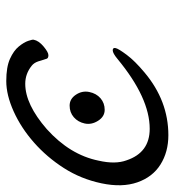

<svg xmlns="http://www.w3.org/2000/svg" viewBox="-20 -532 544 597"><g transform="rotate(-90 251.5 -234.0)"><path d="M263.5 -228Q259 -206 244 -193Q229 -180 208 -180Q187 -180 174 -200.5Q161 -221 165.5 -242Q170 -263 185 -276Q200 -289 221 -289Q242 -289 255 -269.5Q268 -250 263.5 -228ZM324 -56Q236 18 129 18Q77 18 38 -6.5Q-1 -31 -17.5 -78.5Q-34 -126 -20.5 -190Q-7 -254 27 -307Q61 -360 106.5 -400Q152 -440 203 -463Q254 -486 297.5 -486Q341 -486 366.5 -474.5Q392 -463 405 -447Q418 -431 422.5 -417.5Q427 -404 426 -401Q423 -385 405 -370Q387 -355 378 -355Q369 -355 367 -360Q363 -374 358.5 -387Q354 -400 345 -407Q320 -427 289 -427Q225 -427 148 -360Q68 -288 50 -199Q38 -147 51 -112Q75 -40 149 -40Q245 -40 366 -140Q384 -155 393 -155Q402 -155 400 -146Q398 -137 379 -111.5Q360 -86 324 -56Z"/></g></svg>

Font: LXGW Bright GB
Style: Italic
Weight: 400
Italic angle: -12°
Designer: Christian Thalmann (Catharsis Fonts)
Foundry: LXGW / Christian Thalmann (Catharsis Fonts) / Fontworks Inc.
Version: Version 5.510